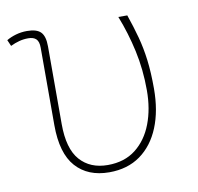

<svg xmlns="http://www.w3.org/2000/svg" viewBox="-66 -605 703 683"><g transform="rotate(-10 285.5 -263.0)"><path d="M275.9 10.3Q198.7 10.3 155.3 -38.3Q111.8 -86.9 111.8 -189V-468.8Q111.8 -490.7 102.3 -500Q92.8 -509.3 73.7 -509.3Q56.6 -509.3 41 -505.1Q25.4 -501 9.3 -493.2L-0.5 -515.6Q14.2 -524.4 33.4 -530Q52.7 -535.6 73.7 -535.6Q108.9 -535.6 123.5 -520.5Q138.2 -505.4 138.2 -469.2V-188Q138.2 -99.1 174.8 -57.6Q211.4 -16.1 274.9 -16.1Q335.4 -16.1 376 -47.9Q416.5 -79.6 437 -133.3Q457.5 -187 457.5 -253.9Q457.5 -329.1 442.6 -397.2Q427.7 -465.3 402.8 -528.3H435.1Q450.7 -483.4 461.4 -443.4Q472.2 -403.3 477.8 -358.6Q483.4 -314 483.4 -255.4Q483.4 -175.8 459 -116Q434.6 -56.2 388.2 -22.9Q341.8 10.3 275.9 10.3Z"/></g></svg>

Font: Roboto Slab Thin
Style: Regular
Weight: 100
Designer: Google
Version: Version 2.000; ttfautohint (v1.8.1.43-b0c9)